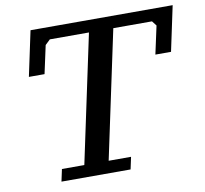

<svg xmlns="http://www.w3.org/2000/svg" viewBox="-78 -785 927 870"><g transform="rotate(-10 385.5 -350.0)"><path d="M454 0 466 -56H363L488 -644H666L683 -622L655 -493H727L771 -700H117L73 -493H145L173 -622L196 -644H376L251 -56H148L136 0Z"/></g></svg>

Font: PT Serif Caption
Style: Italic
Weight: 400
Italic angle: -12°
Designer: A.Korolkova, O.Umpeleva, V.Yefimov
Foundry: ParaType Ltd
Version: Version 1.000W OFL